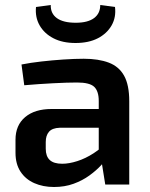

<svg xmlns="http://www.w3.org/2000/svg" viewBox="-20 -738 601 768"><path d="M315 -503Q374 -503 415 -487.5Q456 -472 476.5 -435Q497 -398 497 -333V0H401L384 -106L375 -120V-334Q375 -373 357 -390.5Q339 -408 288 -408Q250 -408 192.5 -405Q135 -402 77 -397L66 -480Q101 -487 145 -492Q189 -497 234 -500Q279 -503 315 -503ZM445 -302 444 -227H219Q189 -226 176 -211Q163 -196 163 -170V-143Q163 -113 179 -98Q195 -83 229 -83Q256 -83 289 -93.5Q322 -104 354.5 -125Q387 -146 413 -175V-112Q403 -97 384 -76.5Q365 -56 337.5 -36Q310 -16 274.5 -3Q239 10 196 10Q152 10 117 -5.5Q82 -21 62 -51.5Q42 -82 42 -127V-179Q42 -237 80.5 -269.5Q119 -302 186 -302ZM381 -718 440 -710Q445 -669 426.5 -636.5Q408 -604 371.5 -585Q335 -566 282 -566Q230 -566 193.5 -585Q157 -604 138.5 -636.5Q120 -669 124 -710L183 -718Q182 -684 207.5 -665.5Q233 -647 283 -647Q331 -647 356 -665.5Q381 -684 381 -718Z"/></svg>

Font: Exo 2 SemiBold
Style: Regular
Weight: 600
Designer: Natanael Gama
Foundry: Natanael Gama
Version: Version 2.010